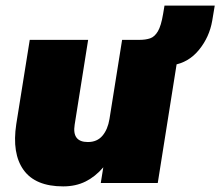

<svg xmlns="http://www.w3.org/2000/svg" viewBox="-20 -652 785 684"><path d="M205 12Q106 12 64 -46.5Q22 -105 38 -210L86 -510H294L246 -208Q236 -146 293 -146Q326 -146 345 -168.5Q364 -191 370 -228L415 -510H623L542 0H339L348 -56Q320 -23 285 -5.5Q250 12 205 12ZM596 -420 475 -497 477 -510Q499 -510 515 -515.5Q531 -521 542.5 -540.5Q554 -560 561 -602L566 -632H745L736 -578Q726 -520 689 -474.5Q652 -429 596 -420Z"/></svg>

Font: Mulish ExtraBlack
Style: Italic
Weight: 1000
Italic angle: -9°
Designer: Vernon Adams
Foundry: Vernon Adams
Version: Version 3.603; ttfautohint (v1.8.3)